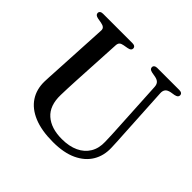

<svg xmlns="http://www.w3.org/2000/svg" viewBox="-173 -887 1091 1091"><g transform="rotate(45 373.0 -341.5)"><path d="M589.2 -294.4 571.6 -613.1Q570.5 -631.5 561.5 -641.6Q552.5 -651.8 532.6 -655.8L505.2 -660.7Q491.1 -663.8 486.2 -668.9Q481.2 -674 481.2 -681.7Q481.2 -690 487.7 -695Q494.1 -700 505.6 -700H683.6Q695.6 -700 701.9 -695Q708.2 -690 708.2 -681.7Q708.2 -673.7 702.8 -668.6Q697.4 -663.6 684 -660.6L658.3 -656.4Q634.9 -651.6 626.8 -640Q618.6 -628.5 619.7 -610.6L637.6 -293.6Q639.2 -268.6 640.5 -244.6Q641.7 -220.6 642.6 -194.6Q644.7 -133.1 616.2 -85.4Q587.6 -37.6 529.6 -10.3Q471.5 17 384.6 17Q292.3 17 230.1 -8.9Q167.9 -34.9 136.9 -82.2Q106 -129.4 107.5 -193.2Q107.8 -206.5 108.9 -226.9Q110 -247.3 111.4 -271.7Q112.8 -296.2 114.1 -321.6L130.4 -623.9Q131.4 -638.1 123.2 -645.4Q115.1 -652.8 97.4 -655.9L69.8 -660.7Q45.6 -665.6 45.6 -681.4Q45.6 -690 52 -695Q58.5 -700 70.5 -700H306.9Q318.9 -700 325.2 -695Q331.5 -690 331.5 -681.4Q331.5 -673.7 326.2 -668.6Q320.9 -663.6 307.3 -660.9L279.3 -655.9Q263.5 -653.2 256.3 -646.2Q249 -639.2 248 -624.7L231.6 -323.4Q229.6 -286.9 228.5 -257.4Q227.4 -227.9 226.8 -203.2Q224.7 -116.3 273.3 -73.5Q321.8 -30.6 408.2 -30.6Q467.2 -30.6 509.2 -50.3Q551.1 -69.9 573.2 -106.6Q595.3 -143.3 593.5 -194.4Q592.6 -228.7 591.5 -251.7Q590.4 -274.7 589.2 -294.4Z"/></g></svg>

Font: Fraunces
Style: Regular
Weight: 900
Version: Version 1.000;[b76b70a41]